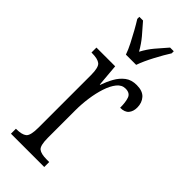

<svg xmlns="http://www.w3.org/2000/svg" viewBox="-247 -807 848 848"><g transform="rotate(45 176.5 -383.0)"><path d="M29 0V-31H31Q66 -31 81 -43Q96 -55 96 -105V-433Q96 -481 81 -493Q66 -505 30 -505H27V-536H144L153 -431H155Q165 -460 179.5 -486Q194 -512 215.5 -528.5Q237 -545 270 -545Q307 -545 324.5 -525.5Q342 -506 342 -476Q342 -452 329.5 -437Q317 -422 289 -422Q289 -457 281.5 -478Q274 -499 246 -499Q223 -499 206.5 -478.5Q190 -458 179 -424.5Q168 -391 162.5 -352Q157 -313 157 -275V-103Q157 -54 171.5 -42.5Q186 -31 221 -31H237V0ZM141 -606Q133 -629 119.5 -655.5Q106 -682 91.5 -708Q77 -734 65 -753V-766H88Q112 -739 133.5 -713.5Q155 -688 173 -656Q190 -688 211.5 -713.5Q233 -739 257 -766H280V-753Q262 -725 239.5 -682.5Q217 -640 205 -606Z"/></g></svg>

Font: Noto Serif ExtraCondensed Light
Style: Regular
Weight: 300
Width: 2
Designer: Monotype Design Team
Foundry: Monotype Imaging Inc.
Version: Version 2.014; ttfautohint (v1.8.4.7-5d5b)